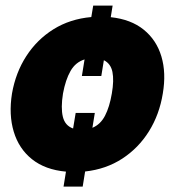

<svg xmlns="http://www.w3.org/2000/svg" viewBox="-20 -613 617 695"><path d="M387.7 -592.8 380.9 -550.8Q454.1 -543 500.2 -505.6Q546.4 -468.3 564.2 -408.7Q582 -349.1 569.3 -274.4Q557.1 -198.7 519.3 -137.9Q481.4 -77.1 422.6 -38.8Q363.8 -0.5 288.1 7.8L279.3 62.5H210L218.8 8.3Q143.6 1.5 95.9 -36.6Q48.3 -74.7 29.8 -136.2Q11.2 -197.8 23.4 -274.4Q36.6 -350.1 75.2 -409.9Q113.8 -469.7 173.6 -507.1Q233.4 -544.4 310.5 -551.3L317.4 -592.8ZM323.2 -204.1 314.5 -150.4Q343.8 -162.6 360.1 -194.1Q376.5 -225.6 384.8 -274.4Q393.1 -322.3 387 -352.5Q380.9 -382.8 356 -395L346.7 -337.9H276.4L286.1 -397.9Q253.4 -387.7 235.4 -356.2Q217.3 -324.7 208 -274.4Q199.7 -222.7 207.5 -190.4Q215.3 -158.2 244.6 -147.9L253.9 -204.1Z"/></svg>

Font: Inter Tight Black
Style: Italic
Weight: 900
Italic angle: -9.39999°
Designer: Rasmus Andersson
Foundry: rsms
Version: Version 3.004; ttfautohint (v1.8.4.7-5d5b)